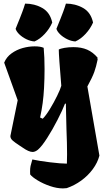

<svg xmlns="http://www.w3.org/2000/svg" viewBox="-20 -841 584 1075"><path d="M527.3 -512.2 525.4 -502.4Q519 -469.7 508.3 -439.2Q497.6 -408.7 469.2 -356.9L536.6 30.3Q526.4 69.8 499.5 106.2Q472.7 142.6 434.6 170.2Q396.5 197.8 353.5 212.4Q343.3 213.9 332.5 213.9Q298.3 213.9 259.8 200.7Q221.2 187.5 190.7 168.9Q160.2 150.4 148.9 135.7Q148.4 129.4 148.4 118.7Q148.4 101.1 151.1 88.4Q153.8 75.7 161.1 51.8Q197.8 60.1 259.5 67.6Q321.3 75.2 354.5 75.2Q355.5 59.1 355.5 22.5Q355.5 -35.6 352.1 -119.1Q349.1 -210 349.1 -245.1V-259.8L344.2 -261.2Q330.1 -224.6 302.2 -170.2Q274.4 -115.7 244.1 -68.4Q213.9 -21 191.9 -2.4Q176.3 9.8 162.6 9.8Q141.1 9.8 106 -15.1L88.9 -26.4Q64 -42.5 51 -54Q38.1 -65.4 38.1 -79.1L79.1 -279.8L3.4 -490.2Q16.1 -521.5 44.4 -542Q72.8 -562.5 106.9 -572Q141.1 -581.5 173.8 -581.5Q207 -581.5 224.6 -573.2Q229.5 -521.5 229.5 -454.6Q229.5 -401.9 226.6 -348.1Q224.1 -302.7 219 -264.6Q213.9 -226.6 204.6 -183.1L219.2 -176.3Q236.3 -192.9 258.8 -229.5Q281.2 -266.1 299.8 -304.2Q318.4 -342.3 323.2 -360.8Q309.1 -529.8 309.1 -563.5Q317.4 -568.8 340.8 -573Q364.3 -577.1 391.1 -577.1Q435.5 -577.1 468 -563Q500.5 -548.8 526.4 -518.1Q526.4 -514.6 524.9 -510.3ZM173.3 -608.9Q203.6 -622.1 230.7 -651.4Q257.8 -680.7 272.5 -714.8Q260.3 -771.5 217 -796.1Q173.8 -820.8 120.6 -820.8Q113.3 -796.4 105 -774.4Q96.7 -752.4 90.6 -737.1Q84.5 -721.7 81.5 -714.8L67.4 -679.7Q71.8 -664.6 88.1 -648.7Q104.5 -632.8 127.4 -621.6Q150.4 -610.4 173.3 -608.9ZM401.9 -608.9Q432.1 -622.1 459.2 -651.4Q486.3 -680.7 501 -714.8Q488.8 -771.5 445.6 -796.1Q402.3 -820.8 349.1 -820.8Q341.8 -796.4 333.5 -774.4Q325.2 -752.4 319.1 -737.1Q313 -721.7 310.1 -714.8L295.9 -679.7Q300.3 -664.6 316.7 -648.7Q333 -632.8 356 -621.6Q378.9 -610.4 401.9 -608.9Z"/></svg>

Font: Fruktur
Style: Regular
Weight: 400
Designer: Viktoriya Grabowska
Foundry: Viktoriya Grabowska
Version: Version 1.004; ttfautohint (v1.4.1)